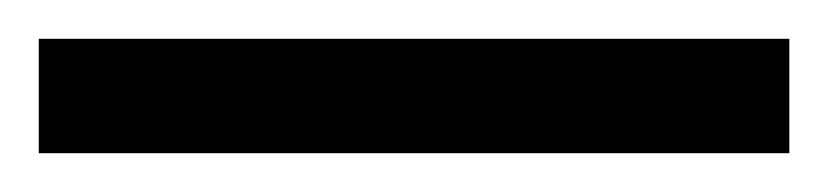

<svg xmlns="http://www.w3.org/2000/svg" viewBox="-25 -839 427 99"><path d="M-5 -760H382V-819H-5Z"/></svg>

Font: Noto Serif Devanagari ExtraCondensed ExtraBold
Style: Regular
Weight: 800
Width: 2
Designer: Universal Thirst, Indian Type Foundry and the Monotype Design Team
Foundry: Monotype Imaging Inc.
Version: Version 2.004